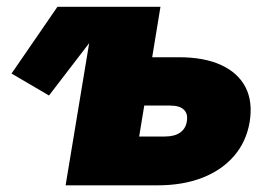

<svg xmlns="http://www.w3.org/2000/svg" viewBox="-20 -556 809 576"><path d="M127 -269.5 14.6 -335.4 152.3 -535.6H331.1ZM353.5 -384.3H516.6Q592.8 -384.3 643.6 -360.8Q694.3 -337.4 716.6 -294.2Q738.8 -251 729 -190.4Q719.2 -131.3 682.6 -88.6Q646 -45.9 587.4 -22.9Q528.8 0 452.6 0H176.8L265.6 -535.6H461.4L397.5 -146.5H475.1Q503.4 -146.5 520.3 -158.2Q537.1 -169.9 540.5 -191.9Q544.4 -214.8 531.5 -227.1Q518.6 -239.3 490.2 -239.3H329.6Z"/></svg>

Font: Inter 20pt Black
Style: Italic
Weight: 900
Italic angle: -9.3988°
Version: Version 4.001;git-66647c0bb